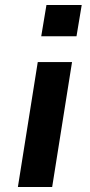

<svg xmlns="http://www.w3.org/2000/svg" viewBox="-20 -753 362 773"><path d="M146 -607 167 -733H309L288 -607ZM52 0 132 -503H270L190 0Z"/></svg>

Font: Nunito Sans 6pt
Style: Bold Italic
Weight: 700
Italic angle: -9°
Version: Version 3.101;gftools[0.9.27]